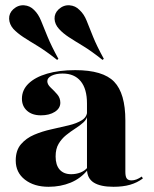

<svg xmlns="http://www.w3.org/2000/svg" viewBox="-20 -695 582 726"><path d="M308.9 -209.7V-304Q308.9 -358.9 285.1 -387.9Q261.3 -416.9 216.9 -416.9Q191.9 -416.9 175.4 -408.9Q158.9 -400.8 158.9 -387.9Q158.9 -375.8 171.4 -364.1Q183.9 -352.4 196 -338.7Q208.1 -325 208.1 -306.5Q208.1 -285.5 187.5 -272.2Q166.9 -258.9 134.7 -258.9Q101.6 -258.9 82.3 -276.2Q62.9 -293.5 62.9 -321.8Q62.9 -354.8 87.9 -379Q112.9 -403.2 158.1 -416.5Q203.2 -429.8 264.5 -429.8Q369.4 -429.8 411.7 -385.9Q454 -341.9 454 -239.5V-209.7ZM163.7 11.3Q108.9 11.3 74.2 -15.7Q39.5 -42.7 39.5 -87.9Q39.5 -126.6 59.3 -149.6Q79 -172.6 109.3 -185.5Q139.5 -198.4 174.2 -206Q208.9 -213.7 239.5 -221Q270.2 -228.2 289.9 -240.7Q309.7 -253.2 309.7 -275.8L311.3 -261.3Q308.9 -244.4 295.6 -232.3Q282.3 -220.2 264.5 -208.9Q246.8 -197.6 229.8 -183.9Q212.9 -170.2 201.6 -151.2Q190.3 -132.3 190.3 -103.2Q190.3 -71 205.6 -53.6Q221 -36.3 249.2 -36.3Q267.7 -36.3 284.3 -42.7Q300.8 -49.2 311.3 -62.1L312.1 -53.2Q285.5 -20.2 247.2 -4.4Q208.9 11.3 163.7 11.3ZM454 -45.2Q454 -27.4 459.3 -20.2Q464.5 -12.9 477.4 -12.9Q486.3 -12.9 496 -16.5Q505.6 -20.2 516.1 -27.4L520.2 -20.2Q498.4 -4 471.8 3.6Q445.2 11.3 408.9 11.3Q359.7 11.3 334.3 -4.8Q308.9 -21 308.9 -56.5V-209.7H454ZM196 -468.5Q153.2 -502.4 121.8 -521.4Q90.3 -540.3 68.1 -554.8Q46 -569.4 30.6 -585.5Q15.3 -603.2 14.5 -623.8Q13.7 -644.4 29.8 -659.7Q48.4 -676.6 71 -675Q93.5 -673.4 108.9 -657.3Q125 -641.9 135.1 -616.9Q145.2 -591.9 159.7 -556.5Q174.2 -521 200.8 -472.6ZM367.7 -468.5Q325 -502.4 293.5 -521.4Q262.1 -540.3 239.9 -554.8Q217.7 -569.4 203.2 -585.5Q187.1 -603.2 186.3 -623.8Q185.5 -644.4 201.6 -659.7Q220.2 -676.6 242.7 -675Q265.3 -673.4 280.6 -657.3Q297.6 -641.9 307.7 -616.5Q317.7 -591.1 331.9 -556Q346 -521 372.6 -472.6Z"/></svg>

Font: Playfair 144pt SemiExpanded Black
Style: Regular
Weight: 900
Width: 6
Designer: Claus Eggers Sørensen
Foundry: Claus Eggers Sørensen
Version: Version 2.203